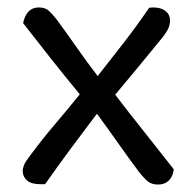

<svg xmlns="http://www.w3.org/2000/svg" viewBox="-20 -489 522 515"><path d="M61 -72Q92 -114 126 -154Q160 -194 194 -236Q152 -287 116 -332.5Q80 -378 42 -427Q46 -447 56.5 -458Q67 -469 84 -469Q101 -469 110.5 -460.5Q120 -452 131 -438Q157 -403 184.5 -363.5Q212 -324 242 -285Q279 -332 312 -374.5Q345 -417 380 -468Q385 -469 391 -469Q412 -469 424 -459.5Q436 -450 436 -434Q436 -423 431.5 -413Q427 -403 417 -390Q386 -352 353.5 -312.5Q321 -273 289 -235Q328 -184 367.5 -134.5Q407 -85 446 -35Q444 -16 433 -5Q422 6 404 6Q387 6 376.5 -2.5Q366 -11 352 -29Q325 -65 296.5 -105.5Q268 -146 240 -184Q205 -138 169.5 -90Q134 -42 101 5H87Q64 5 52.5 -5Q41 -15 41 -30Q41 -38 44.5 -46.5Q48 -55 61 -72Z"/></svg>

Font: Baloo Thambi 2
Style: Regular
Weight: 400
Designer: Aadarsh Rajan and Ek Type
Foundry: Ek Type
Version: Version 1.640;hotconv 1.0.111;makeotfexe 2.5.65597; ttfautoh